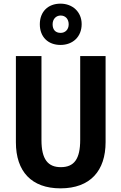

<svg xmlns="http://www.w3.org/2000/svg" viewBox="-20 -1021 665 1051"><path d="M311 -775C379 -775 427 -820 427 -889C427 -956 377 -1001 311 -1001C243 -1001 198 -957 198 -888C198 -819 243 -775 311 -775ZM312 -841C283 -841 268 -859 268 -888C268 -917 287 -936 312 -936C338 -936 356 -917 356 -888C356 -859 337 -841 312 -841ZM558 -714H419V-255C419 -151 386 -106 313 -106C243 -106 207 -148 207 -254V-714H67V-242C67 -82 153 10 311 10C475 10 558 -87 558 -243Z"/></svg>

Font: Noto Sans Display SemiCondensed
Style: Bold
Weight: 700
Width: 4
Designer: Monotype Design Team
Foundry: Monotype Imaging Inc.
Version: Version 1.900